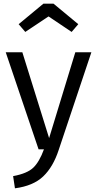

<svg xmlns="http://www.w3.org/2000/svg" viewBox="-20 -809 526 1040"><path d="M117 -636 81 -678 215 -789H270L404 -678L368 -636L243 -720ZM475 -526 298 3Q268 95 214 146.5Q160 198 61 211L51 145Q127 131 160 99.5Q193 68 218 0H189L11 -526H101L246 -61L388 -526Z"/></svg>

Font: FiraGO Book
Style: Regular
Weight: 350
Designer: bBox Type
Foundry: bBox Type GmbH
Version: Version 1.001;PS 001.001;hotconv 1.0.88;makeotf.lib2.5.64775